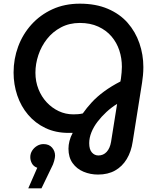

<svg xmlns="http://www.w3.org/2000/svg" viewBox="-20 -733 848 1046"><path d="M514 218Q472 218 435 202.5Q398 187 375.5 155.5Q353 124 353 77Q353 57 358.5 35Q364 13 376 -9Q371 -9 365.5 -9Q360 -9 354 -9Q283 -9 227.5 -35.5Q172 -62 133 -108Q94 -154 74 -213.5Q54 -273 54 -338Q54 -412 79 -479.5Q104 -547 151.5 -599.5Q199 -652 265.5 -682.5Q332 -713 415 -713Q502 -713 567.5 -685Q633 -657 675.5 -608.5Q718 -560 739.5 -497.5Q761 -435 761 -368Q761 -345 759 -323.5Q757 -302 754 -283L703 38Q695 93 670.5 133.5Q646 174 607 196Q568 218 514 218ZM516 114Q543 114 561 94.5Q579 75 585 40L618 -167Q587 -148 560 -123Q533 -98 511.5 -70Q490 -42 478 -12Q466 18 466 47Q466 81 480.5 97.5Q495 114 516 114ZM380 -110Q393 -110 405.5 -111Q418 -112 431 -115Q452 -145 480 -175.5Q508 -206 547.5 -235Q587 -264 636 -289L639 -306Q641 -321 642.5 -338Q644 -355 644 -369Q644 -416 630 -458.5Q616 -501 587.5 -534.5Q559 -568 515.5 -588Q472 -608 415 -608Q358 -608 312.5 -584Q267 -560 236 -520.5Q205 -481 189 -433Q173 -385 173 -337Q173 -289 189.5 -247.5Q206 -206 234.5 -175.5Q263 -145 300 -127.5Q337 -110 380 -110ZM134 293 183 181Q163 174 154 157.5Q145 141 145 123Q145 104 155 88Q165 72 181.5 62Q198 52 217 52Q247 52 263.5 71Q280 90 280 115Q280 125 275 144Q270 163 260 181L206 293Z"/></svg>

Font: MuseoModerno Medium
Style: Italic
Weight: 500
Italic angle: -9°
Designer: Pablo Cosgaya, Héctor Gatti, Marcela Romero, and the Authors of The MuseoModerno Project.
Foundry: Omnibus-Type Team
Version: Version 1.003